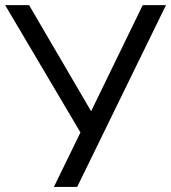

<svg xmlns="http://www.w3.org/2000/svg" viewBox="-22 -739 676 759"><path d="M305.3 -234.3V-199.6L-1.7 -718.8H92.9L348.6 -281.4H329.5L542.2 -718.8H634.2L283 0H191Z"/></svg>

Font: Min Sans VF VF
Style: Regular
Weight: 400
Designer: Jinseong-Kim, NotoSansCJK, Nunito
Foundry: Jinseong-Kim
Version: Version 1.420;Glyphs 3.1.2 (3151)